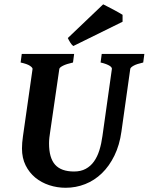

<svg xmlns="http://www.w3.org/2000/svg" viewBox="-20 -869 700 904"><path d="M654.3 -574.7Q623.5 -567.9 608.9 -559.6Q594.2 -551.3 593.3 -544.4L551.8 -250Q543 -186 518.8 -136.5Q494.6 -86.9 459.7 -53.2Q424.8 -19.5 381.1 -2.2Q337.4 15.1 289.1 15.1Q249 15.1 211.9 2.9Q174.8 -9.3 146.2 -32.7Q117.7 -56.2 100.6 -90.6Q83.5 -125 83.5 -169.9Q83.5 -195.8 87.9 -226.1L133.3 -544.4Q133.8 -550.3 121.1 -559.1Q108.4 -567.9 77.1 -574.7L82.5 -615.2H329.1L323.7 -574.7Q293 -567.9 276.6 -559.6Q260.3 -551.3 259.3 -544.4L216.3 -249Q213.9 -234.9 212.4 -220.7Q210.9 -206.5 210.9 -193.8Q210.9 -125.5 239.5 -93.5Q268.1 -61.5 328.6 -61.5Q360.4 -61.5 383.5 -74Q406.7 -86.4 422.6 -108.9Q438.5 -131.3 448 -161.9Q457.5 -192.4 462.4 -229L506.8 -544.4Q507.3 -547.4 504.9 -551.3Q502.4 -555.2 496.3 -559.1Q490.2 -563 479.7 -567.1Q469.2 -571.3 453.6 -574.7L459 -615.2H659.7ZM557.1 -766.6 325.2 -652.3Q318.4 -656.7 311 -668.5Q303.7 -680.2 299.3 -689.9L465.8 -848.6Q476.6 -843.3 489.7 -836.4Q502.9 -829.6 515.4 -823Q527.8 -816.4 538.8 -810.1Q549.8 -803.7 557.1 -799.3Z"/></svg>

Font: Gentium Book Basic
Style: Bold Italic
Weight: 700
Italic angle: -8°
Designer: J. Victor Gaultney and Annie Olsen
Foundry: SIL International
Version: Version 1.102; 2013; Maintenance release